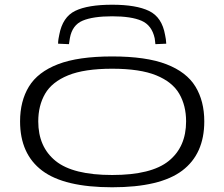

<svg xmlns="http://www.w3.org/2000/svg" viewBox="-20 -783 950 813"><path d="M65 -269Q65 -355 102.5 -416.5Q140 -478 225.5 -511Q311 -544 455 -544Q599 -544 684.5 -511Q770 -478 807.5 -416.5Q845 -355 845 -269Q845 -131 751.5 -60.5Q658 10 455 10Q252 10 158.5 -60.5Q65 -131 65 -269ZM142 -269Q142 -161 215.5 -101.5Q289 -42 455 -42Q621 -42 694.5 -101.5Q768 -161 768 -269Q768 -336 739 -386Q710 -436 641.5 -464Q573 -492 455 -492Q337 -492 268.5 -464Q200 -436 171 -386Q142 -336 142 -269ZM455 -763Q557 -763 611.5 -736.5Q666 -710 679 -635Q683 -618 684 -598L638 -596Q637 -603 636.5 -609.5Q636 -616 635 -621Q623 -676 579.5 -695Q536 -714 455 -714Q374 -714 330 -695.5Q286 -677 276 -622Q275 -616 274 -609.5Q273 -603 272 -596L226 -598Q226 -608 227.5 -617.5Q229 -627 231 -636Q245 -711 298.5 -737Q352 -763 455 -763Z"/></svg>

Font: Georama ExtraExtended Light
Style: Regular
Weight: 300
Width: 8
Designer: Jean-Baptiste Levee
Foundry: Production Type
Version: Version 1.000